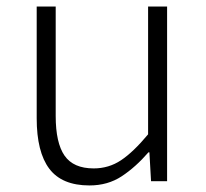

<svg xmlns="http://www.w3.org/2000/svg" viewBox="-20 -553 630 586"><path d="M253 13Q169 13 130.5 -38Q92 -89 92 -192V-533H150V-199Q150 -117 177 -78Q204 -39 266 -39Q312 -39 349.5 -64Q387 -89 432 -143V-533H490V0H441L436 -88H433Q394 -43 351.5 -15Q309 13 253 13Z"/></svg>

Font: SpoqaHanSans-Light
Style: Regular
Weight: 300
Designer: [Spoqa Han Sans] Dong-huui Kim \uAE40 \uB3D9 \uD718  Younghwa Kang \uAC15 \uC601 \uD654  [Noto Sans] Ryoko NISHIZUKA \u8
Foundry: Spoqa (http://www.spoqa-han-sans.com)
Version: Version 2.000